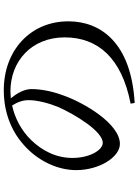

<svg xmlns="http://www.w3.org/2000/svg" viewBox="125 -866 749 1040"><g transform="rotate(-90 500.0 -346.5)"><path d="M458 -14 462 8C791 -11 904 -179 904 -351C904 -559 744 -701 531 -701C420 -701 317 -666 236 -594C146 -516 98 -407 98 -309C98 -183 169 -72 240 -72C348 -72 463 -263 505 -385C526 -443 537 -502 537 -551C537 -592 513 -631 487 -663L524 -665C689 -665 817 -550 817 -371C817 -191 705 -62 458 -14ZM448 -656C465 -629 477 -601 477 -566C477 -518 460 -455 439 -404C400 -317 309 -165 246 -165C205 -165 164 -238 164 -329C164 -415 201 -492 263 -555C313 -606 380 -641 448 -656Z"/></g></svg>

Font: Source Han Serif CN Medium
Style: Regular
Weight: 500
Designer: Ryoko NISHIZUKA 西塚涼子 (kana & ideographs); Frank Grießhammer (Latin, Greek & Cyrillic); Wenlong ZHANG 张文龙 (bopomofo); San
Foundry: Adobe
Version: Version 2.002;hotconv 1.1.0;makeotfexe 2.6.0